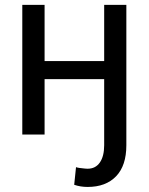

<svg xmlns="http://www.w3.org/2000/svg" viewBox="-20 -548 606 782"><path d="M161.6 -528.3V-299.3H404.3V-528.3H494.6V43.5Q494.6 126.5 452.9 169.9Q411.1 213.4 336.9 213.4Q307.6 213.4 282.2 204.6L289.6 132.8Q297.9 136.2 327.1 138.7L336.9 139.2Q369.1 139.2 386.7 113.8Q404.3 88.4 404.3 43.5V-225.6H161.6V0H70.8V-528.3Z"/></svg>

Font: Roboto-o
Style: o-Regular
Weight: 400
Designer: Google
Version: Version 2.134; 2016; ttfautohint (v1.6)